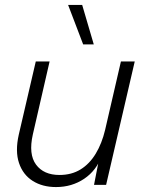

<svg xmlns="http://www.w3.org/2000/svg" viewBox="-20 -749 606 778"><path d="M207 9Q152 9 112.5 -16Q73 -41 57 -88.5Q41 -136 56 -203L125 -500H181L113 -204Q95 -124 126 -82Q157 -40 221 -40Q270 -40 306.5 -62.5Q343 -85 368 -126.5Q393 -168 406 -223L470 -500H526L410 0H361L385 -123L393 -119Q371 -58 321 -24.5Q271 9 207 9ZM313 -729 360 -569H317L256 -729Z"/></svg>

Font: Kantumruy Pro Light
Style: Italic
Weight: 300
Italic angle: -13°
Version: Version 1.002